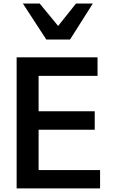

<svg xmlns="http://www.w3.org/2000/svg" viewBox="-20 -1042 640 1062"><path d="M72 -725H519.5V-622.5H193.5V-426.5H504V-324.5H193.5V-101.5H533.5V0H72ZM106.5 -1022.5H199.5L301.5 -898.5L400.5 -1022.5H493.5L367.5 -823.5H236Z"/></svg>

Font: JuliaMono SemiBold
Style: Regular
Weight: 600
Monospace: yes
Designer: cormullion
Foundry: corm
Version: Version 0.055; ttfautohint (v1.8.4)